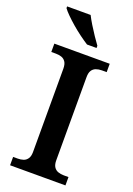

<svg xmlns="http://www.w3.org/2000/svg" viewBox="-173 -995 734 1059"><g transform="rotate(20 194.0 -465.5)"><path d="M32 0V-49H59Q77 -49 92 -54Q107 -59 116.5 -73Q126 -87 126 -112V-600Q126 -627 116.5 -641Q107 -655 92 -660Q77 -665 59 -665H32V-714H357V-665H329Q310 -665 295 -659.5Q280 -654 271 -640.5Q262 -627 262 -600V-113Q262 -88 271 -74Q280 -60 295.5 -54.5Q311 -49 329 -49H357V0ZM203 -771Q181 -785 154.5 -804.5Q128 -824 102.5 -846Q77 -868 57 -888Q37 -908 28 -921V-931H166Q177 -909 193.5 -882Q210 -855 227.5 -829Q245 -803 259 -784V-771Z"/></g></svg>

Font: Noto Serif Khmer SemiBold
Style: Regular
Weight: 600
Version: Version 2.003